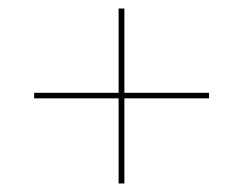

<svg xmlns="http://www.w3.org/2000/svg" viewBox="-20 -540 570 450"><path d="M258 -110V-309.5H60V-322.5H258V-520H271.5V-322.5H470V-309.5H271.5V-110Z"/></svg>

Font: Bodoni* 16 Medium
Style: Regular
Weight: 500
Version: Version 2.2